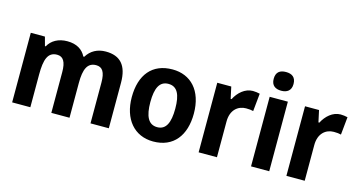

<svg xmlns="http://www.w3.org/2000/svg" viewBox="-81 -1105 2728 1458"><g transform="rotate(15 1283.5 -375.5)"><path d="M655 -557C590 -557 538 -529 506 -476H499C474 -526 427 -557 353 -557C283 -557 230 -527 203 -477H197L178 -547H67V0H210V-258C210 -375 231 -438 304 -438C352 -438 375 -401 375 -320V0H518V-274C518 -381 542 -438 611 -438C660 -438 683 -403 683 -320V0H827V-357C827 -495 768 -557 655 -557Z M1422 -274C1422 -456 1323 -557 1180 -557C1021 -557 934 -450 934 -274C934 -102 1028 10 1177 10C1337 10 1422 -103 1422 -274ZM1080 -274C1080 -385 1109 -443 1178 -443C1248 -443 1276 -384 1276 -274C1276 -164 1248 -103 1179 -103C1109 -103 1080 -164 1080 -274Z M1811 -557C1749 -557 1698 -510 1670 -455H1663L1643 -547H1533V0H1677V-278C1676 -374 1734 -416 1795 -416C1820 -416 1838 -414 1852 -410L1866 -550C1850 -554 1829 -557 1811 -557Z M2017 -761C1970 -761 1939 -741 1939 -687C1939 -635 1971 -614 2017 -614C2062 -614 2095 -635 2095 -687C2095 -741 2063 -761 2017 -761ZM2088 -547H1945V0H2088Z M2501 -557C2439 -557 2388 -510 2360 -455H2353L2333 -547H2223V0H2367V-278C2366 -374 2424 -416 2485 -416C2510 -416 2528 -414 2542 -410L2556 -550C2540 -554 2519 -557 2501 -557Z"/></g></svg>

Font: Noto Sans Lao Looped SemiCondensed
Style: Bold
Weight: 700
Width: 4
Designer: Mark Frömberg, Ben Mitchell
Foundry: The Fontpad Ltd
Version: Version 1.002